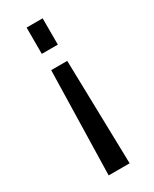

<svg xmlns="http://www.w3.org/2000/svg" viewBox="-184 -588 638 795"><g transform="rotate(-30 134.5 -190.0)"><path d="M84.2 160 96 -336.4H172.7L184.5 160ZM96 -414.2V-540H172.7V-414.2Z"/></g></svg>

Font: Pathway Extreme 8pt Thin
Style: Regular
Weight: 100
Designer: Eduardo Rodriguez Tunni
Foundry: Eduardo Rodriguez Tunni
Version: Version 1.000